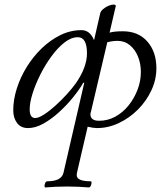

<svg xmlns="http://www.w3.org/2000/svg" viewBox="-20 -548 708 841"><path d="M179 273Q175 273 175 267Q175 261 178 253.5Q181 246 188 246Q249 246 258 209L349 -185L345 -186Q328 -156 300 -121.5Q272 -87 238.5 -56.5Q205 -26 170 -6.5Q135 13 103 13Q71 13 54.5 -9.5Q38 -32 38 -65Q38 -111 53.5 -160Q69 -209 97 -254.5Q125 -300 163 -336.5Q201 -373 245 -394.5Q289 -416 337 -416Q374 -416 392 -372L419 -490Q421 -499 431.5 -508Q442 -517 455 -522.5Q468 -528 477 -528Q488 -528 487 -521L460 -405Q469 -408 484 -409.5Q499 -411 518 -411Q586 -411 625.5 -366Q665 -321 665 -249Q665 -199 643 -152Q621 -105 584 -68Q547 -31 500.5 -9Q454 13 405 13Q397 13 386.5 11.5Q376 10 364 7L318 205Q317 209 316.5 212.5Q316 216 316 219Q316 246 377 246Q381 246 381 252Q381 257 378 265Q375 273 368 273Q346 271 323 270Q300 269 274 269Q249 269 225.5 270Q202 271 179 273ZM134 -31Q149 -31 173 -46.5Q197 -62 223.5 -86Q250 -110 273.5 -136Q297 -162 312 -183Q337 -219 349 -252Q361 -285 361 -314Q361 -385 321 -385Q292 -385 262.5 -362Q233 -339 205.5 -301.5Q178 -264 156.5 -221Q135 -178 122.5 -138Q110 -98 110 -69Q110 -31 134 -31ZM414 -19Q452 -19 485 -37Q518 -55 543 -86Q568 -117 582.5 -155Q597 -193 597 -233Q597 -269 584.5 -300Q572 -331 549 -350Q526 -369 495 -369Q473 -369 450 -363L378 -57Q377 -54 376.5 -52Q376 -50 376 -48Q376 -19 414 -19Z"/></svg>

Font: Junicode VF
Style: Italic
Weight: 400
Italic angle: -11°
Designer: Peter S. Baker
Version: Version 2.209